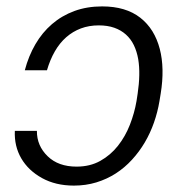

<svg xmlns="http://www.w3.org/2000/svg" viewBox="-20 -573 568 603"><path d="M26.6 -161.9H95.9Q95.5 -115.1 130 -82Q163.4 -49.7 220.5 -49.7Q262.8 -49.7 295.1 -67.8Q327.4 -85.9 350.5 -115.2Q373.6 -144.5 388 -181.3Q402.3 -218 408.7 -255.3L412.3 -278.8Q416.9 -309.7 417.4 -336.6Q418 -363.6 414.1 -387.1Q409.8 -411.6 400.4 -431.1Q391 -450.6 375.5 -464.5Q360.1 -478.3 339 -485.8Q317.8 -493.3 290.1 -493.3Q259.6 -493.3 234 -483.7Q208.5 -474.1 187.9 -456Q167.3 -437.9 152.2 -411.6Q137.1 -385.3 127.5 -352.3H57.9Q69.6 -397 91.1 -433.9Q112.6 -470.9 143.3 -497.3Q174 -523.8 213.6 -538.4Q253.2 -552.9 300.8 -552.9Q375 -552.9 420.5 -517.4Q443.2 -499.6 458.5 -475Q473.7 -450.3 481.7 -419.7Q489.7 -389.2 490.4 -353.7Q491.1 -318.2 484.7 -279.1L480.8 -255.3Q475.1 -221.2 463.6 -188.2Q452.1 -155.2 434.7 -125.7Q417.3 -96.2 394.5 -71.4Q371.8 -46.5 343.8 -28.4Q315.7 -10.3 282.7 -0.2Q249.6 9.9 212 9.9Q154.8 9.9 111.9 -13.8Q68.9 -37.6 46.7 -75.8Q24.5 -114 26.6 -161.9Z"/></svg>

Font: Inter P Light
Style: Italic
Weight: 300
Italic angle: 9.39999°
Designer: Rasmus Andersson
Foundry: rsms
Version: Version 3.018;git-588b23468